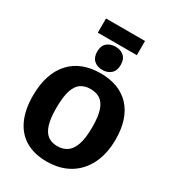

<svg xmlns="http://www.w3.org/2000/svg" viewBox="-251 -1211 1227 1360"><g transform="rotate(30 363.0 -531.0)"><path d="M348 13Q248 13 177.5 -27.5Q107 -68 69.5 -148Q32 -228 32 -343Q32 -437 56 -507.5Q80 -578 124.5 -625.5Q169 -673 231 -696.5Q293 -720 371 -720Q447 -720 507 -697Q567 -674 609 -629Q651 -584 673 -518Q695 -452 695 -368Q695 -250 652.5 -164.5Q610 -79 532.5 -33Q455 13 348 13ZM360 -119Q404 -119 437 -140.5Q470 -162 489 -214.5Q508 -267 508 -360Q508 -446 491 -496Q474 -546 442 -567Q410 -588 363 -588Q319 -588 286.5 -567.5Q254 -547 236.5 -495Q219 -443 219 -349Q219 -265 235 -214.5Q251 -164 282 -141.5Q313 -119 360 -119ZM366 -746Q323 -746 296.5 -770.5Q270 -795 270 -841Q270 -889 297.5 -912.5Q325 -936 367 -936Q408 -936 435 -913Q462 -890 462 -841Q462 -794 434.5 -770Q407 -746 366 -746ZM526 -1075V-959H207V-1075Z"/></g></svg>

Font: Bitter Thin ExtraBold
Style: Regular
Weight: 800
Version: Version 3.020